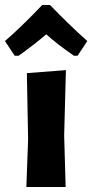

<svg xmlns="http://www.w3.org/2000/svg" viewBox="-51 -752 371 772"><path d="M8 -528 -31 -587Q33 -642 119 -732H150Q227 -652 300 -587L261 -528H246Q178 -575 135 -614Q91 -576 24 -528ZM55 0 62 -191 57 -458 214 -470 207 -207 213 0Z"/></svg>

Font: Alegreya Sans ExtraBold
Style: Regular
Weight: 800
Designer: Juan Pablo del Peral
Foundry: Huerta Tipografica
Version: Version 2.007